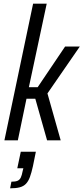

<svg xmlns="http://www.w3.org/2000/svg" viewBox="-20 -763 454 1044"><path d="M4 0 160 -743H234L137 -289H185L334 -510H414L238 -255L310 0H236L172 -226H124L77 0ZM35 261 42 225Q64 225 75.5 220Q87 215 93 202.5Q99 190 103 168L107 152H74L93 62H175L159 141Q151 177 142.5 200Q134 223 121 236.5Q108 250 87.5 255.5Q67 261 35 261Z"/></svg>

Font: Saira Condensed
Style: Italic
Weight: 400
Width: 3
Italic angle: -12°
Designer: Hector Gatti with collaboration of the Omnibus-Type team
Foundry: Omnibus-Type
Version: Version 1.100